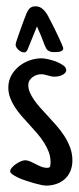

<svg xmlns="http://www.w3.org/2000/svg" viewBox="-20 -579 249 606"><path d="M189 -357.9Q189 -352.1 184.8 -348.1Q180.7 -344.2 174.8 -341.6Q168.9 -338.9 162.8 -337.9Q156.7 -336.9 152.8 -336.9Q147 -336.9 141.6 -338.1Q136.2 -339.4 130.9 -340.8Q125.5 -342.3 120.6 -343.5Q115.7 -344.7 110.4 -344.7Q103 -344.7 95.7 -342.3Q88.4 -339.8 82.5 -335.4Q76.7 -331.1 73 -324.7Q69.3 -318.4 69.3 -310.5Q69.3 -298.8 74.2 -287.4Q79.1 -275.9 87.2 -264.2Q95.2 -252.4 105.7 -240.5Q116.2 -228.5 127.9 -216.3Q142.1 -200.7 156.5 -184.6Q170.9 -168.5 182.4 -150.9Q193.8 -133.3 201.2 -113.8Q208.5 -94.2 208.5 -72.8Q208.5 -54.2 202.4 -39.6Q196.3 -24.9 185.3 -14.6Q174.3 -4.4 158.9 1.2Q143.6 6.8 125.5 6.8Q120.6 6.8 110.6 4.9Q100.6 2.9 87.9 -0.7Q75.2 -4.4 61.8 -8.8Q48.3 -13.2 37.4 -18.3Q26.4 -23.4 19.3 -28.6Q12.2 -33.7 12.2 -38.1Q12.2 -43.9 17.6 -50Q22.9 -56.2 30.3 -61.3Q37.6 -66.4 45.7 -69.8Q53.7 -73.2 59.1 -73.2Q66.4 -73.2 74.5 -69.8Q82.5 -66.4 90.8 -62Q100.1 -57.1 109.6 -53.2Q119.1 -49.3 129.4 -49.3Q137.2 -49.3 138.4 -54.7Q139.6 -60.1 139.6 -66.9Q139.6 -84 133.8 -99.4Q127.9 -114.7 118.7 -129.4Q109.4 -144 97.2 -158Q85 -171.9 72.8 -185.5Q60.1 -199.2 48.1 -212.9Q36.1 -226.6 26.9 -241Q17.6 -255.4 12 -270.5Q6.3 -285.6 6.3 -302.7Q6.3 -323.7 15.6 -340.6Q24.9 -357.4 39.8 -369.6Q54.7 -381.8 73.5 -388.4Q92.3 -395 111.3 -395Q117.7 -395 130.9 -392.3Q144 -389.6 156.7 -384.8Q169.4 -379.9 179.2 -373Q189 -366.2 189 -357.9ZM179.7 -426.3Q179.7 -422.4 176.8 -419.9Q173.8 -417.5 169.9 -416.3Q166 -415 161.6 -414.8Q157.2 -414.6 154.3 -414.6Q149.9 -414.6 144.8 -414.8Q139.6 -415 135.7 -417.5Q128.9 -420.4 126.2 -425.5Q123.5 -430.7 121.1 -436Q115.2 -451.7 109.4 -466.3Q103.5 -481 96.7 -495.6Q89.8 -478.5 83 -461.9Q76.2 -445.3 69.3 -428.2Q67.9 -423.8 66.2 -420.7Q64.5 -417.5 60.5 -414.6Q59.6 -413.6 55.7 -413.6Q51.8 -413.6 47.1 -415.8Q42.5 -418 38.6 -421.4Q34.7 -424.8 32 -429.2Q29.3 -433.6 29.3 -438Q29.3 -441.4 33.9 -455.3Q38.6 -469.2 44.7 -486.1Q50.8 -502.9 56.4 -518.1Q62 -533.2 64.5 -538.6Q68.8 -548.3 75 -553.7Q81.1 -559.1 92.8 -559.1Q106.4 -559.1 117.2 -548.3Q126 -539.6 131.8 -528.1Q137.7 -516.6 143.6 -505.4Q145.5 -501.5 151.6 -489.5Q157.7 -477.5 163.8 -464.4Q169.9 -451.2 174.8 -439.9Q179.7 -428.7 179.7 -426.3Z"/></svg>

Font: Just Another Hand
Style: Regular
Weight: 400
Designer: Astigmatic (AOETI)
Foundry: Astigmatic (AOETI)
Version: Version 1.000